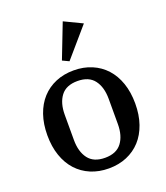

<svg xmlns="http://www.w3.org/2000/svg" viewBox="-146 -891 864 1002"><g transform="rotate(-20 286.0 -390.0)"><path d="M286 -47Q349 -47 378.5 -86Q408 -125 408 -190V-330Q408 -395 378.5 -434Q349 -473 286 -473Q223 -473 193.5 -434Q164 -395 164 -330V-190Q164 -125 193.5 -86Q223 -47 286 -47ZM286 12Q231 12 186 -7Q141 -26 109 -61Q77 -96 59.5 -146.5Q42 -197 42 -260Q42 -323 59.5 -373.5Q77 -424 109 -459Q141 -494 186 -513Q231 -532 286 -532Q341 -532 386 -513Q431 -494 463 -459Q495 -424 512.5 -373.5Q530 -323 530 -260Q530 -197 512.5 -146.5Q495 -96 463 -61Q431 -26 386 -7Q341 12 286 12ZM247 -601 321 -792 421 -744 283 -584Z"/></g></svg>

Font: IBM Plex Serif Medium
Style: Regular
Weight: 500
Designer: Mike Abbink, Paul van der Laan, Pieter van Rosmalen
Foundry: Bold Monday
Version: Version 2.5